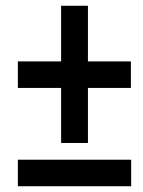

<svg xmlns="http://www.w3.org/2000/svg" viewBox="-20 -646 497 666"><path d="M285 -433H434V-341H285V-150H192V-341H42V-433H192V-626H285ZM42 0V-92H435V0Z"/></svg>

Font: Noto Sans ExtraCondensed SemiBold
Style: Italic
Weight: 600
Width: 2
Italic angle: -12°
Designer: Monotype Design Team
Foundry: Monotype Imaging Inc.
Version: Version 2.013; ttfautohint (v1.8.4.7-5d5b)